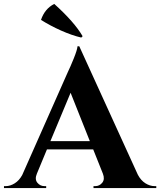

<svg xmlns="http://www.w3.org/2000/svg" viewBox="-48 -955 813 975"><path d="M371.6 -771 364.7 -764.2Q316.9 -775.4 261.7 -800Q206.5 -824.7 160.2 -854Q179.2 -910.6 227.5 -935.1Q329.6 -843.3 371.6 -771ZM354.5 -720.2 651.9 -67.9Q667 -39.1 690.2 -24.4Q713.4 -9.8 737.3 -9.8H745.6V0H426.8V-9.8H435.5Q457.5 -9.8 471.4 -27.3Q485.4 -44.9 474.6 -72.8L425.3 -196.3H190.4L139.2 -72.8Q127.4 -44.9 141.6 -27.3Q155.8 -9.8 177.7 -9.8H186.5V0H-27.8V-9.8H-19Q3.9 -9.8 26.9 -24.2Q49.8 -38.6 64.9 -66.4L296.4 -588.9Q308.6 -613.8 326.4 -657.7Q344.2 -701.7 345.7 -720.2ZM208 -238.3H408.2L310.5 -483.9Z"/></svg>

Font: Cinzel Decorative Bold
Style: Regular
Weight: 700
Designer: Natanael Gama
Version: Version 1.001;PS 001.001;hotconv 1.0.56;makeotf.lib2.0.21325